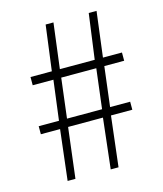

<svg xmlns="http://www.w3.org/2000/svg" viewBox="-108 -798 745 878"><g transform="rotate(-15 264.0 -358.5)"><path d="M131 -238H40V-276H136L160 -464H62V-503H163L191 -717H228L201 -503H366L395 -717H432L405 -503H495V-464H401L378 -276H473V-238H372L344 0H307L334 -238H169L140 0H103ZM340 -276 363 -464H197L174 -276Z"/></g></svg>

Font: Merged Yaku Han JP ExtraLight
Style: Regular
Weight: 250
Designer: Ryoko NISHIZUKA 西塚涼子 (kana, bopomofo & ideographs); Paul D. Hunt (Latin, Greek & Cyrillic); Sandoll Communications 산돌커뮤니
Foundry: Adobe
Version: Version 2.004